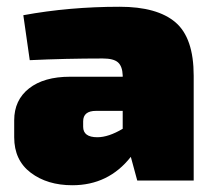

<svg xmlns="http://www.w3.org/2000/svg" viewBox="-20 -534 634 568"><path d="M68 -356 49 -489Q185 -514 334 -514Q445 -514 499 -468Q553 -422 553 -310V0H386L367 -70Q301 14 194 14Q120 14 71 -23Q22 -60 22 -128V-178Q22 -238 66 -272.5Q110 -307 187 -307H343V-311Q342 -338 329 -349.5Q316 -361 284 -361Q174 -361 68 -356ZM226 -175V-159Q226 -128 268 -128Q301 -128 343 -153V-206H264Q226 -206 226 -175Z"/></svg>

Font: Exo 2.0 Black
Style: Regular
Weight: 900
Designer: Natanael Gama
Version: Version 1.001;PS 001.001;hotconv 1.0.70;makeotf.lib2.5.58329